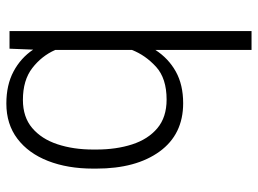

<svg xmlns="http://www.w3.org/2000/svg" viewBox="-122 -668 800 595"><g transform="rotate(90 277.5 -370.0)"><path d="M502 -269V-258.8Q502 -180.2 478.3 -119.4Q454.6 -58.6 409.4 -24.4Q364.3 9.8 300.3 9.8Q242.7 9.8 200.9 -12.5Q159.2 -34.7 133.3 -73.2L130.4 0H75.7V-750H134.3V-452.1Q160.6 -492.7 201.4 -515.4Q242.2 -538.1 299.3 -538.1Q396 -538.1 449 -465.1Q502 -392.1 502 -269ZM442.9 -258.8V-269Q442.9 -330.6 427 -379.9Q411.1 -429.2 377 -458Q342.8 -486.8 288.1 -486.8Q222.2 -486.8 186.3 -453.9Q150.4 -420.9 134.3 -379.4V-141.6Q152.8 -99.6 190.4 -70.6Q228 -41.5 289.1 -41.5Q342.3 -41.5 376.2 -70.3Q410.2 -99.1 426.5 -148.4Q442.9 -197.8 442.9 -258.8Z"/></g></svg>

Font: Vazirmatn RD UI FD ExtraLight
Style: Regular
Weight: 200
Designer: Saber Rastikerdar
Foundry: Saber Rastikerdar
Version: Version 33.003